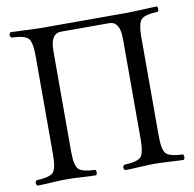

<svg xmlns="http://www.w3.org/2000/svg" viewBox="-75 -726 817 807"><g transform="rotate(-10 333.5 -322.5)"><path d="M521 -645Q534.2 -645 577.1 -647Q620.1 -648.9 646 -649.9Q649.9 -646 649.9 -638.9Q649.9 -631.8 646 -627Q590.8 -625 575 -608.9Q559.1 -592.8 559.1 -533.2V-111.8Q559.1 -51.8 575 -35.9Q590.8 -20 646 -18.1Q649.9 -14.2 649.9 -7.1Q649.9 0 646 4.9Q625 4.9 585.9 2.4Q546.9 0 520 0Q494.1 0 455.6 2.4Q417 4.9 395 4.9Q383.8 -6.3 395 -18.1Q450.2 -20 466.1 -35.9Q481.9 -51.8 481.9 -111.8V-541Q481.9 -615.2 436 -615.2H231Q185.1 -615.2 185.1 -541V-111.8Q185.1 -51.8 200.9 -35.9Q216.8 -20 272 -18.1Q275.9 -14.2 275.9 -7.1Q275.9 0 272 4.9Q250 4.9 211.4 2.4Q172.9 0 147 0Q120.1 0 81.1 2.4Q42 4.9 21 4.9Q9.8 -6.3 21 -18.1Q76.2 -20 92 -35.9Q107.9 -51.8 107.9 -111.8V-533.2Q107.9 -593.3 92 -609.1Q76.2 -625 21 -627Q9.8 -638.2 21 -649.9Q47.9 -648.9 91.3 -647Q134.8 -645 146 -645Z"/></g></svg>

Font: Linux Libertine Display
Style: Regular
Weight: 400
Designer: Philipp H. Poll
Foundry: Philipp H. Poll
Version: Version 5.0.9